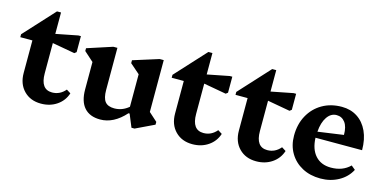

<svg xmlns="http://www.w3.org/2000/svg" viewBox="-65 -977 2676 1334"><g transform="rotate(15 1273.0 -310.0)"><path d="M268 14Q192 14 145 -34Q98 -82 98 -161V-395H11V-416L211 -634H240V-480L398 -511H416V-396L402 -385L240 -414V-196Q240 -81 323 -81Q379 -81 418 -127L448 -108Q430 -52 381.5 -19Q333 14 268 14Z M694 14Q619 14 579.5 -30.5Q540 -75 540 -161V-358L472 -419V-439L653 -498H682V-196Q682 -137 702.5 -111.5Q723 -86 769 -86Q826 -86 872 -125V-359L802 -420V-441L986 -499H1015V-126L1076 -71V-51L942 13H920L882 -79H874Q791 14 694 14Z M1357 14Q1281 14 1234 -34Q1187 -82 1187 -161V-395H1100V-416L1300 -634H1329V-480L1487 -511H1505V-396L1491 -385L1329 -414V-196Q1329 -81 1412 -81Q1468 -81 1507 -127L1537 -108Q1519 -52 1470.5 -19Q1422 14 1357 14Z M1816 14Q1740 14 1693 -34Q1646 -82 1646 -161V-395H1559V-416L1759 -634H1788V-480L1946 -511H1964V-396L1950 -385L1788 -414V-196Q1788 -81 1871 -81Q1927 -81 1966 -127L1996 -108Q1978 -52 1929.5 -19Q1881 14 1816 14Z M2278 14Q2204 14 2147 -16.5Q2090 -47 2057.5 -101.5Q2025 -156 2025 -227Q2025 -309 2059.5 -372Q2094 -435 2155 -470.5Q2216 -506 2296 -506Q2359 -506 2407 -475Q2455 -444 2481.5 -386.5Q2508 -329 2508 -251H2173Q2176 -169 2217 -123.5Q2258 -78 2329 -78Q2414 -78 2466 -130L2495 -106Q2466 -50 2408 -18Q2350 14 2278 14ZM2275 -441Q2234 -441 2207 -401.5Q2180 -362 2175 -295L2359 -321Q2359 -380 2336 -410.5Q2313 -441 2275 -441Z"/></g></svg>

Font: Platypi SemiBold
Style: Regular
Weight: 600
Designer: David Sargent
Foundry: Bolt Cutter Type
Version: Version 1.200; ttfautohint (v1.8.4.7-5d5b)